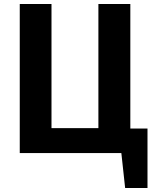

<svg xmlns="http://www.w3.org/2000/svg" viewBox="-20 -767 775 962"><path d="M633 -123V-747H473V-125H238V-747H79V0H588L607 175H719V-123Z"/></svg>

Font: Glow Sans SC Normal
Style: Bold
Weight: 700
Designer: Ryoko NISHIZUKA (kana, bopomofo & ideographs); Paul D. Hunt (Latin, Greek & Cyrillic); Sandoll Communications, Soo-young
Version: Version 0.93